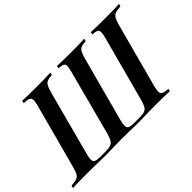

<svg xmlns="http://www.w3.org/2000/svg" viewBox="-147 -1050 1392 1392"><g transform="rotate(-45 549.0 -354.0)"><path d="M459 -3Q426 -3 381.5 -1.5Q337 0 281 0Q248 0 220.5 -1Q193 -2 165 -2.5Q137 -3 104 -3Q78 -3 51 -2.5Q24 -2 0 -1.5Q-24 -1 -41 0L-36 -20Q-1 -22 17.5 -28Q36 -34 47 -52Q58 -70 67 -106L200 -602Q210 -639 208.5 -656.5Q207 -674 191.5 -680.5Q176 -687 142 -688L146 -708Q171 -707 211.5 -706Q252 -705 296 -705Q336 -705 373 -706Q410 -707 435 -708L431 -688Q401 -687 384 -680.5Q367 -674 357 -656.5Q347 -639 337 -602L205 -106Q195 -70 196 -51.5Q197 -33 212 -26.5Q227 -20 259 -20H315Q347 -20 365.5 -26.5Q384 -33 394.5 -51.5Q405 -70 415 -106L546 -602Q556 -638 556 -655.5Q556 -673 542.5 -680Q529 -687 499 -688L503 -708Q528 -707 566 -706Q604 -705 643 -705Q685 -705 722 -706Q759 -707 782 -708L778 -688Q747 -687 730.5 -680.5Q714 -674 704 -656.5Q694 -639 684 -602L551 -106Q542 -70 543 -51.5Q544 -33 559 -26.5Q574 -20 606 -20H662Q695 -20 713 -26.5Q731 -33 741.5 -51.5Q752 -70 761 -106L894 -602Q904 -639 903 -656.5Q902 -674 888.5 -680.5Q875 -687 846 -688L850 -708Q875 -707 912.5 -706Q950 -705 989 -705Q1033 -705 1073.5 -706Q1114 -707 1139 -708L1134 -688Q1101 -687 1082 -680.5Q1063 -674 1052 -656.5Q1041 -639 1031 -602L898 -106Q889 -70 890.5 -52Q892 -34 908 -28Q924 -22 957 -20L952 0Q936 -1 912 -1.5Q888 -2 860.5 -2.5Q833 -3 807 -3Q775 -3 746.5 -2.5Q718 -2 690.5 -1Q663 0 631 0Q576 0 534 -1.5Q492 -3 459 -3Z"/></g></svg>

Font: Playfair Display SemiBold
Style: Italic
Weight: 600
Italic angle: -14°
Designer: Claus Eggers Sørensen
Foundry: Claus Eggers Sørensen
Version: Version 1.203